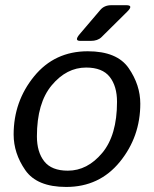

<svg xmlns="http://www.w3.org/2000/svg" viewBox="-20 -721 601 749"><path d="M33.2 -196.3Q33.2 -325.2 113 -423.1Q192.9 -521 322.3 -521Q436.5 -521 481.9 -455.3Q527.3 -389.6 527.3 -316.4Q527.3 -187.5 447.5 -89.6Q367.7 8.3 238.3 8.3Q124 8.3 78.6 -57.4Q33.2 -123 33.2 -196.3ZM124 -189Q124 -127.9 152.6 -91.6Q181.2 -55.2 244.6 -55.2Q320.8 -55.2 378.7 -124.3Q436.5 -193.4 436.5 -323.7Q436.5 -384.8 408 -421.1Q379.4 -457.5 315.9 -457.5Q239.7 -457.5 181.9 -388.4Q124 -319.3 124 -189ZM293 -561.5Q268.6 -561.5 290.5 -587.4L371.6 -682.6Q387.2 -700.7 414.1 -700.7H473.1Q502 -700.7 476.1 -675.3L375.5 -575.7Q360.8 -561.5 334 -561.5Z"/></svg>

Font: Istok Web
Style: Italic
Weight: 400
Italic angle: -13°
Designer: Andrey V. Panov
Foundry: Andrey V. Panov
Version: Version 1.0.2g